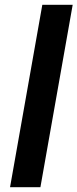

<svg xmlns="http://www.w3.org/2000/svg" viewBox="-20 -783 324 803"><path d="M149 0H22L157 -763H284Z"/></svg>

Font: Open Sauce One SemiBold Italic
Style: Regular
Weight: 600
Italic angle: -10°
Designer: Alfredo Marco Pradil
Foundry: Creative Sauce Fz LLC
Version: Version 1.477